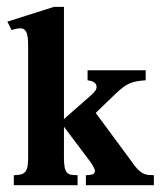

<svg xmlns="http://www.w3.org/2000/svg" viewBox="-20 -543 471 563"><path d="M231.9 0V-29.3Q242.7 -29.3 250.5 -31.5Q258.3 -33.7 258.3 -42Q258.3 -45.9 254.4 -53.2Q250.5 -60.5 246.1 -66.9L167.5 -171.4V-81.5Q167.5 -64 169.4 -53.5Q171.4 -43 175.8 -37.6Q180.2 -32.2 188 -30.8Q195.8 -29.3 207.5 -29.3V0H20.5V-29.3Q33.7 -29.3 42 -31.7Q50.3 -34.2 54.7 -40Q59.1 -45.9 60.8 -55.9Q62.5 -65.9 62.5 -81.5V-410.2Q62.5 -439 56.9 -449.5Q51.3 -460 40.5 -460Q34.2 -460 27.1 -458.5Q20 -457 14.2 -454.6L1.5 -479.5L138.2 -522.9H167.5V-193.8L247.6 -264.2Q253.4 -269.5 258.3 -275.6Q263.2 -281.7 263.2 -288.6Q263.2 -293.5 260.7 -296.9Q258.3 -300.3 254.4 -302.5Q250.5 -304.7 245.8 -305.9Q241.2 -307.1 236.8 -307.6V-336.9H407.2V-307.6Q391.6 -306.6 379.9 -304.4Q368.2 -302.2 358.2 -297.6Q348.1 -293 338.9 -285.6Q329.6 -278.3 318.4 -267.6L260.7 -211.9L363.8 -72.3Q374.5 -56.2 383.1 -47.4Q391.6 -38.6 399.4 -34.7Q407.2 -30.8 414.8 -30Q422.4 -29.3 431.2 -29.3V0Z"/></svg>

Font: Scheherazade
Style: Bold
Weight: 700
Version: Version 2.100 (build 932/914)